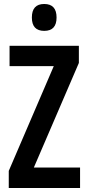

<svg xmlns="http://www.w3.org/2000/svg" viewBox="-20 -944 443 964"><path d="M382 0H24V-86L250 -612H28V-714H376V-628L150 -103H382ZM202 -924Q264 -924 264 -856Q264 -789 202 -789Q140 -789 140 -856Q140 -924 202 -924Z"/></svg>

Font: Noto Sans Khmer UI ExtraCondensed SemiBold
Style: Regular
Weight: 600
Width: 2
Designer: Danh Hong and the Monotype Design Team
Foundry: Monotype Imaging Inc.
Version: Version 2.002; ttfautohint (v1.8.4.7-5d5b)